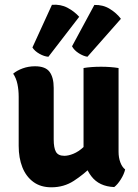

<svg xmlns="http://www.w3.org/2000/svg" viewBox="-20 -788 588 817"><path d="M484.5 -142Q484.5 -117.5 492 -97.2Q499.5 -77 512.5 -67Q508 -47 494.2 -25Q480.5 -3 466 8Q402 5.5 368.8 -37.8Q335.5 -81 335.5 -141.5V-498.5Q367.5 -504 410 -504Q450.5 -504 484.5 -498.5ZM59.5 -376Q59.5 -405 54.2 -430.2Q49 -455.5 36 -474.5Q52 -488 76.5 -497Q101 -506 129 -506Q173.5 -506 191 -482.2Q208.5 -458.5 208.5 -414V-195Q208.5 -159 218 -142Q227.5 -125 254 -125Q271 -125 292.5 -133.8Q314 -142.5 335.2 -162Q356.5 -181.5 371.5 -212.5V-81Q336.5 -46 294.2 -18.5Q252 9 198.5 9Q153 9 122 -13.8Q91 -36.5 75.2 -76.2Q59.5 -116 59.5 -167ZM381.5 -767Q418.5 -768 447.2 -750.2Q476 -732.5 494.5 -708L352 -546.5Q335 -549 315.2 -561.5Q295.5 -574 286.5 -591ZM201 -767.5Q238 -770.5 267.2 -755Q296.5 -739.5 317 -716.5L186 -546.5Q168.5 -547.5 148 -559Q127.5 -570.5 118 -586Z"/></svg>

Font: Signika Negative
Style: Bold
Weight: 700
Designer: Anna Giedry
Foundry: Anna Giedry
Version: Version 2.001